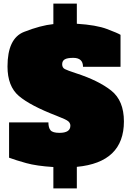

<svg xmlns="http://www.w3.org/2000/svg" viewBox="-20 -923 726 1075"><path d="M673.8 -243.2Q673.8 -13.7 410.2 11.2V131.8H278.8V12.2Q184.6 6.3 126.7 -9.8Q68.8 -25.9 30.8 -40V-237.8H251Q251 -208 262.9 -193.6Q274.9 -179.2 313 -179.2Q374 -179.2 374 -219.2Q374 -233.4 362.5 -243.7Q351.1 -253.9 296.4 -274.9Q149.4 -331.5 85.7 -385.7Q22 -439.9 22 -550.8Q22 -708 114.5 -744.4Q207 -780.8 278.8 -788.1V-902.8H410.2V-790Q519 -783.2 579.1 -760.5Q639.2 -737.8 654.8 -728V-548.8H444.8Q444.8 -599.1 390.1 -599.1Q356.9 -599.1 342.5 -590.6Q328.1 -582 328.1 -563Q328.1 -543.9 343.3 -536.1Q358.4 -528.3 403.3 -513.7Q531.7 -472.2 602.8 -415.8Q673.8 -359.4 673.8 -243.2Z"/></svg>

Font: AlfaSlabOne-Regular
Style: Regular
Weight: 400
Designer: JM Sole
Foundry: JM Sole
Version: Version 1.001